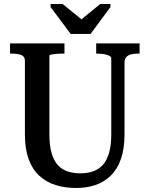

<svg xmlns="http://www.w3.org/2000/svg" viewBox="-20 -926 745 956"><path d="M332 -757H431L530 -891V-906H479L365 -813H406L292 -906H232V-891ZM226 -256Q226 -201 237 -163.5Q248 -126 268 -104Q288 -82 316.5 -72.5Q345 -63 381 -63Q416 -63 444 -73Q472 -83 492 -105Q512 -127 523 -164.5Q534 -202 534 -257V-637Q534 -642 528 -646Q522 -650 512 -653Q502 -656 490 -657.5Q478 -659 467 -659H459V-710H675V-659H664Q646 -659 631.5 -655Q617 -651 608.5 -641.5Q600 -632 600 -615V-257Q600 -185 582 -134Q564 -83 531 -51Q498 -19 454.5 -4.5Q411 10 359 10Q302 10 255.5 -5Q209 -20 175 -51.5Q141 -83 122.5 -134Q104 -185 104 -257V-624Q104 -645 86 -652Q68 -659 40 -659H30V-710H301V-659H293Q282 -659 270.5 -658.5Q259 -658 249 -656.5Q239 -655 232.5 -653.5Q226 -652 226 -649Z"/></svg>

Font: Roboto Serif 28pt Condensed Medium
Style: Regular
Weight: 500
Width: 3
Designer: Greg Gazdowicz
Foundry: Commercial Type
Version: Version 1.008